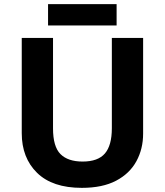

<svg xmlns="http://www.w3.org/2000/svg" viewBox="-20 -897 796 927"><path d="M671 -252Q671 -178 638.5 -118.5Q606 -59 540.5 -24.5Q475 10 375 10Q233 10 159 -62.5Q85 -135 85 -254V-714H236V-277Q236 -189 272 -153Q308 -117 379 -117Q453 -117 486.5 -156Q520 -195 520 -278V-714H671ZM543 -877V-774H212V-877Z"/></svg>

Font: Noto Sans Adlam
Style: Regular
Weight: 400
Designer: Mark Jamra, Neil Patel
Foundry: JamraPatel LLC
Version: Version 3.001